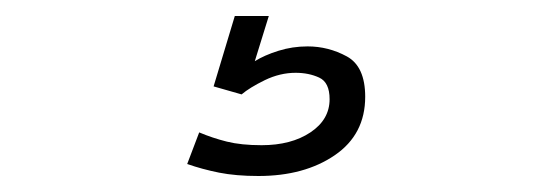

<svg xmlns="http://www.w3.org/2000/svg" viewBox="-20 -20 690 240"><path d="M303 200Q275 200 253.8 195.8Q232.5 191.5 214 185L229 145.5Q245.5 152.5 263.5 157Q281.5 161.5 307 161.5Q344 161.5 368 145.5Q392 129.5 392 104Q392 83 379 77Q366 71 349.5 71Q330 71 311 80.2Q292 89.5 282 98L247 88L273.5 0H316L298.5 56.5Q310.5 49 328 43.5Q345.5 38 364.5 38Q390.5 38 413.5 50.5Q436.5 63 436.5 101Q436.5 148 398.5 174Q360.5 200 303 200Z"/></svg>

Font: Trispace ExtraLight
Style: Regular
Weight: 200
Designer: Tyler Finck
Foundry: Etcetera Type Company
Version: Version 1.210; ttfautohint (v1.8.3)